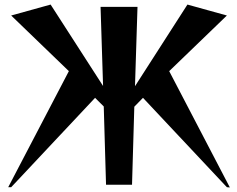

<svg xmlns="http://www.w3.org/2000/svg" viewBox="-20 -810 1040 842"><path d="M975 11 607 -381 569 -342 559 0H445L435 -343L397 -381L29 11H16L282 -498L29 -742L202 -790L432 -433L421 -780H583L572 -432L802 -790L975 -742L722 -498L988 12Z"/></svg>

Font: Reggae One
Style: Regular
Weight: 400
Designer: Fontworks Inc.
Foundry: Fontworks Inc.
Version: Version 1.100